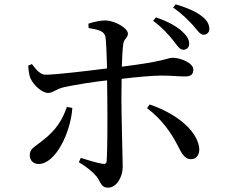

<svg xmlns="http://www.w3.org/2000/svg" viewBox="-20 -827 1040 884"><path d="M778 -640C797 -616 807 -598 824 -598C839 -598 851 -608 851 -625C851 -645 841 -662 817 -684C791 -707 751 -729 698 -747L685 -731C729 -699 757 -666 778 -640ZM870 -709C891 -685 901 -667 918 -667C935 -668 944 -680 944 -695C943 -716 933 -735 907 -754C881 -774 841 -792 789 -807L777 -792C823 -760 848 -733 870 -709ZM796 -161C813 -129 827 -94 859 -94C886 -94 901 -117 897 -149C883 -236 777 -310 669 -346L657 -329C726 -277 768 -215 796 -161ZM288 -335C269 -281 243 -231 175 -179C138 -149 117 -143 117 -112C117 -90 132 -72 158 -72C236 -72 306 -218 313 -330ZM110 -525C111 -506 114 -479 121 -465C137 -431 176 -399 201 -399C225 -399 238 -418 277 -426C328 -437 409 -450 473 -457L474 -377C475 -292 475 -134 471 -86C470 -73 463 -71 451 -73C426 -77 387 -89 352 -100L343 -80C376 -61 408 -35 425 -14C447 17 446 37 478 37C517 37 545 -13 545 -58C545 -89 539 -293 539 -376L540 -464C606 -472 682 -479 722 -479C770 -479 800 -475 832 -475C859 -475 870 -484 870 -507C870 -536 814 -561 774 -561C752 -561 743 -545 541 -520C542 -560 544 -597 547 -621C549 -649 569 -652 569 -672C569 -697 511 -731 467 -733C442 -733 410 -726 387 -718L388 -698C437 -690 461 -683 466 -655C469 -634 471 -574 473 -512C395 -502 237 -483 191 -483C167 -482 147 -505 127 -532Z"/></svg>

Font: Noto Serif CJK SC Medium
Style: Regular
Weight: 500
Designer: Ryoko NISHIZUKA 西塚涼子 (kana & ideographs); Frank Grießhammer (Latin, Greek & Cyrillic); Wenlong ZHANG 张文龙 (bopomofo); San
Foundry: Adobe
Version: Version 2.001;hotconv 1.1.0;makeotfexe 2.6.0